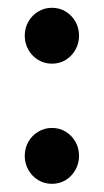

<svg xmlns="http://www.w3.org/2000/svg" viewBox="-20 -452 260 481"><path d="M110 8.5Q91 8.5 75.5 -1Q60 -10.5 51 -26.5Q42 -42.5 42 -61.5Q42 -81 51.2 -97Q60.5 -113 76 -122.2Q91.5 -131.5 110 -131.5Q129.5 -131.5 144.8 -122Q160 -112.5 169 -96.8Q178 -81 178 -61.5Q178 -42.5 169 -26.5Q160 -10.5 144.8 -1Q129.5 8.5 110 8.5ZM110 -292.5Q91 -292.5 75.5 -302Q60 -311.5 51 -327.5Q42 -343.5 42 -362.5Q42 -382 51.2 -398Q60.5 -414 76 -423.2Q91.5 -432.5 110 -432.5Q129.5 -432.5 144.8 -423Q160 -413.5 169 -397.8Q178 -382 178 -362.5Q178 -343.5 169 -327.5Q160 -311.5 144.8 -302Q129.5 -292.5 110 -292.5Z"/></svg>

Font: Fraunces 60pt
Style: Regular
Weight: 400
Version: Version 1.000;[b76b70a41]